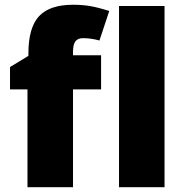

<svg xmlns="http://www.w3.org/2000/svg" viewBox="-20 -785 776 805"><path d="M669.9 0H479V-759.8H669.9ZM403.8 -410.2H286.1V0H95.2V-410.2H22V-503.9L99.1 -550.8V-560.1Q99.1 -669.4 143.8 -717.3Q188.5 -765.1 287.1 -765.1Q325.2 -765.1 359.1 -759.3Q393.1 -753.4 438 -738.8L397 -615.2Q361.8 -625 328.1 -625Q306.2 -625 296.1 -611.6Q286.1 -598.1 286.1 -567.9V-553.2H403.8Z"/></svg>

Font: OpenSansExtrabold
Style: Regular
Weight: 800
Foundry: Ascender Corporation
Version: Version 1.10